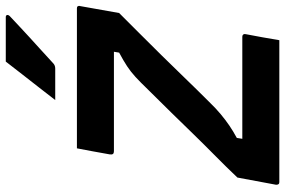

<svg xmlns="http://www.w3.org/2000/svg" viewBox="-181 -805 986 664"><g transform="rotate(-90 312.0 -473.0)"><path d="M505 0H14Q9 0 7 -3Q5 -6 5 -11L30 -145Q66 -183 103.5 -220Q141 -257 178.5 -295.5Q216 -334 255 -374Q294 -414 335 -455Q360 -481 378 -497.5Q396 -514 415 -526.5Q434 -539 462 -554L465 -572Q427 -572 401 -572Q375 -572 356 -572Q337 -572 319.5 -572Q302 -572 283 -572H121Q114 -572 111.5 -575.5Q109 -579 110 -586Q115 -614 121 -647Q127 -680 131 -700H615Q617 -700 619 -699.5Q621 -699 622 -697.5Q623 -696 623.5 -694Q624 -692 623 -689L599 -554Q565 -520 528 -483Q491 -446 452.5 -407Q414 -368 374.5 -327Q335 -286 294 -245Q270 -220 249.5 -203Q229 -186 210 -173Q191 -160 167 -147L164 -128Q202 -128 237.5 -128Q273 -128 328 -128H517Q522 -128 524.5 -125Q527 -122 526 -117Q520 -87 515 -58Q510 -29 505 0ZM431 -946Q469 -946 490.5 -946Q512 -946 532.5 -946Q553 -946 585 -946Q591 -946 592 -941.5Q593 -937 588 -932Q566 -911 548.5 -895Q531 -879 514.5 -863.5Q498 -848 476.5 -829Q455 -810 424 -781Q422 -779 417.5 -777Q413 -775 407 -775Q385 -775 367 -775Q349 -775 332 -775Q315 -775 298 -775Q322 -806 343 -833Q364 -860 386 -888Q408 -916 431 -946Z"/></g></svg>

Font: RecMonoLinear Nerd Font Mono
Style: Bold Italic
Weight: 700
Italic angle: -10°
Monospace: yes
Version: Version 1.085; ttfautohint (v1.8.4.7-5d5b);Nerd Fonts 3.2.1